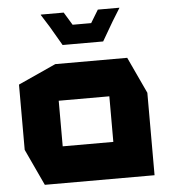

<svg xmlns="http://www.w3.org/2000/svg" viewBox="-53 -787 740 835"><g transform="rotate(-5 317.5 -369.5)"><path d="M109 0 35 -159V-444L200 -519H514L588 -360V0ZM201 -359V-160H422V-359ZM371 -683 405 -739H499V-738L465 -683L416 -599H239L190 -683L156 -737V-739H256L290 -683Z"/></g></svg>

Font: Foldit Thin
Style: Bold
Weight: 700
Version: Version 1.003